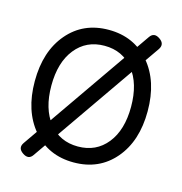

<svg xmlns="http://www.w3.org/2000/svg" viewBox="-100 -711 799 841"><g transform="rotate(15 300.0 -290.5)"><path d="M476.6 -605 66.9 -14.6Q48.8 11.7 77.1 30.8Q105.5 50.3 123 24.4L532.7 -565.9Q550.3 -592.3 522.9 -611.3Q494.6 -631.3 476.6 -605ZM43.9 -289.6Q43.9 -154.3 114.3 -71.8Q184.6 10.7 299.8 10.7Q415 10.7 485.4 -71.8Q555.7 -154.3 555.7 -289.6Q555.7 -425.3 485.4 -507.8Q415 -590.3 299.8 -590.3Q184.6 -590.3 114.3 -507.8Q43.9 -425.3 43.9 -289.6ZM431.4 -456.5Q480.5 -395 480.5 -289.6Q480.5 -184.1 431.4 -122.8Q382.3 -61.5 299.8 -61.5Q217.3 -61.5 168.2 -122.8Q119.1 -184.1 119.1 -289.6Q119.1 -395 168.2 -456.5Q217.3 -518.1 299.8 -518.1Q382.3 -518.1 431.4 -456.5Z"/></g></svg>

Font: Courier Prime Code
Style: Regular
Weight: 400
Designer: Alan Dague-Greene
Foundry: Quote-Unquote Apps
Version: Version 3.18